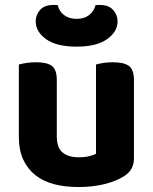

<svg xmlns="http://www.w3.org/2000/svg" viewBox="-20 -739 616 774"><path d="M520 -100Q520 -53 479 -28Q447 -8 400 3.5Q353 15 296 15Q242 15 198 3.5Q154 -8 122.5 -33Q91 -58 73.5 -96Q56 -134 56 -188V-479Q67 -482 85 -485Q103 -488 125 -488Q170 -488 189.5 -473Q209 -458 209 -416V-189Q209 -144 232 -124.5Q255 -105 297 -105Q323 -105 340.5 -109.5Q358 -114 367 -119V-479Q377 -482 395 -485Q413 -488 435 -488Q480 -488 500 -473Q520 -458 520 -416ZM365 -718Q370 -719 374 -719Q378 -719 383 -719Q418 -719 436 -699Q454 -679 454 -653Q454 -611 411.5 -581Q369 -551 289 -551Q208 -551 166 -581Q124 -611 124 -653Q124 -679 141.5 -699Q159 -719 195 -719Q200 -719 204 -719Q208 -719 213 -718Q218 -694 238 -678.5Q258 -663 289 -663Q320 -663 339.5 -678.5Q359 -694 365 -718Z"/></svg>

Font: Baloo 2 Latin
Style: Bold
Weight: 400
Designer: Sarang Kulkarni and Ek Type
Foundry: Ek Type
Version: Version 1.001